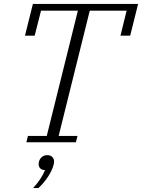

<svg xmlns="http://www.w3.org/2000/svg" viewBox="-20 -718 717 969"><path d="M121 -32H216L373 -664H187L155 -538H106L146 -698H677L637 -538H588L619 -664H433L276 -32H371L363 0H113ZM147 231Q166 211 182.5 186.5Q199 162 207 140H205Q191 140 183 131.5Q175 123 175 111Q175 92 187 78.5Q199 65 219 65Q235 65 244 74.5Q253 84 253 98Q253 109 246 128Q236 155 216 183Q196 211 174 231H147Z"/></svg>

Font: IBM Plex Serif Light
Style: Italic
Weight: 300
Italic angle: -14°
Designer: Mike Abbink, Paul van der Laan, Pieter van Rosmalen
Foundry: Bold Monday
Version: Version 3.001